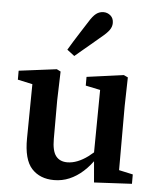

<svg xmlns="http://www.w3.org/2000/svg" viewBox="-55 -816 718 876"><g transform="rotate(5 304.5 -377.5)"><path d="M225 14Q160 14 122.5 -27Q85 -68 86 -165L89 -437L118 -407L21 -428V-469L194 -491L212 -482L208 -350V-173Q208 -118 226 -95Q244 -72 278 -72Q301 -72 325 -81.5Q349 -91 372.5 -108.5Q396 -126 417 -148L432 -104H411Q387 -67 357.5 -40.5Q328 -14 295 0Q262 14 225 14ZM408 9 398 -107 396 -108 399 -414 332 -428V-468L501 -491L520 -482L517 -350V-57L581 -43V0ZM234 -584Q246 -604 258.5 -624.5Q271 -645 286 -668Q301 -691 318 -718Q335 -746 350 -757.5Q365 -769 384 -769Q402 -769 416 -757Q430 -745 430 -723Q430 -706 419 -690.5Q408 -675 383 -655Q360 -635 340.5 -619Q321 -603 303.5 -588Q286 -573 268 -558Z"/></g></svg>

Font: Source Serif 4 18pt SemiBold
Style: Regular
Weight: 600
Designer: Frank Grießhammer
Foundry: Adobe Systems Incorporated
Version: Version 4.004;hotconv 1.0.116;makeotfexe 2.5.65601